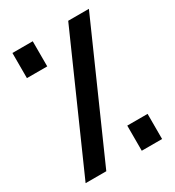

<svg xmlns="http://www.w3.org/2000/svg" viewBox="-170 -800 819 900"><g transform="rotate(-30 239.0 -350.0)"><path d="M28 0 338 -700H450L140 0ZM332 0V-136H442V0ZM36 -564V-700H146V-564Z"/></g></svg>

Font: Tektur SemiCondensed Medium
Style: Regular
Weight: 500
Width: 4
Designer: Adam Jagosz
Foundry: Adam Jagosz
Version: Version 1.005;gftools[0.9.30]